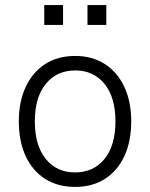

<svg xmlns="http://www.w3.org/2000/svg" viewBox="-20 -727 590 755"><path d="M276 8Q207 8 157.5 -23.5Q108 -55 81 -113Q54 -171 54 -250Q54 -327 81 -385Q108 -443 157.5 -475Q207 -507 276 -507Q343 -507 392.5 -475Q442 -443 469 -385Q496 -327 496 -250Q496 -171 469 -113Q442 -55 392.5 -23.5Q343 8 276 8ZM275 -49Q348 -49 391 -102Q434 -155 434 -250Q434 -344 391 -397Q348 -450 276 -450Q203 -450 160 -397Q117 -344 117 -250Q117 -155 160 -102Q203 -49 275 -49ZM324 -629V-707H398V-629ZM154 -629V-707H228V-629Z"/></svg>

Font: Nunitoga
Style: Light
Weight: 300
Designer: Vernon Adams
Foundry: Vernon Adams
Version: Version 1.0